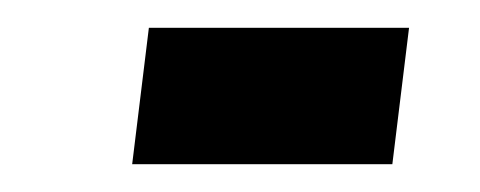

<svg xmlns="http://www.w3.org/2000/svg" viewBox="-20 -290 345 138"><path d="M87 -270H274L262 -172H75Z"/></svg>

Font: Josefin Sans Thin SemiBold
Style: Italic
Weight: 600
Italic angle: -7°
Version: Version 2.000